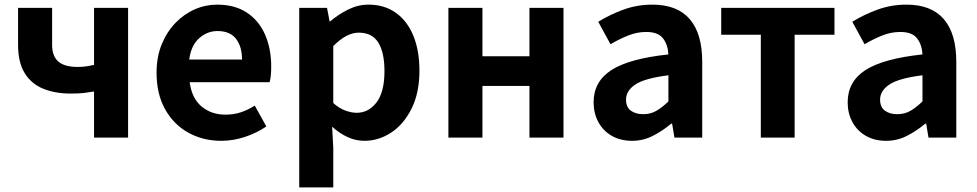

<svg xmlns="http://www.w3.org/2000/svg" viewBox="-20 -594 4220 829"><path d="M386 0V-199Q362 -195 341.5 -192.5Q321 -190 285 -190Q218 -190 166.5 -211Q115 -232 86.5 -278.5Q58 -325 58 -400V-560H205V-400Q205 -352 231.5 -328.5Q258 -305 316 -305Q336 -305 352.5 -307.5Q369 -310 386 -314V-560H533V0Z M935 14Q857 14 793.5 -21Q730 -56 693 -122Q656 -188 656 -280Q656 -348 678 -402Q700 -456 737 -494.5Q774 -533 820.5 -553.5Q867 -574 917 -574Q994 -574 1046 -539.5Q1098 -505 1124.5 -444.5Q1151 -384 1151 -307Q1151 -262 1144 -239H799Q808 -170 850 -134.5Q892 -99 954 -99Q989 -99 1019.5 -109Q1050 -119 1080 -138L1130 -48Q1089 -20 1038 -3Q987 14 935 14ZM797 -337H1025Q1025 -393 999 -426.5Q973 -460 919 -460Q875 -460 840 -429Q805 -398 797 -337Z M1272 215V-560H1392L1403 -502H1406Q1441 -532 1483.5 -553Q1526 -574 1571 -574Q1640 -574 1689.5 -538.5Q1739 -503 1765 -439Q1791 -375 1791 -289Q1791 -193 1757 -125Q1723 -57 1669 -21.5Q1615 14 1553 14Q1516 14 1481 -2Q1446 -18 1414 -47L1419 45V215ZM1520 -107Q1571 -107 1605.5 -151.5Q1640 -196 1640 -287Q1640 -367 1613.5 -410Q1587 -453 1529 -453Q1476 -453 1419 -395V-149Q1445 -126 1471.5 -116.5Q1498 -107 1520 -107Z M1916 0V-560H2063V-351H2266V-560H2413V0H2266V-223H2063V0Z M2709 14Q2659 14 2621.5 -7.5Q2584 -29 2563.5 -67Q2543 -105 2543 -152Q2543 -242 2620 -291.5Q2697 -341 2866 -359Q2864 -400 2843 -428Q2822 -456 2770 -456Q2731 -456 2693 -441Q2655 -426 2616 -403L2563 -500Q2613 -531 2672 -552.5Q2731 -574 2797 -574Q2904 -574 2958 -511.5Q3012 -449 3012 -327V0H2892L2882 -60H2878Q2841 -29 2799 -7.5Q2757 14 2709 14ZM2757 -101Q2789 -101 2814 -115.5Q2839 -130 2866 -156V-269Q2763 -256 2723 -229Q2683 -202 2683 -164Q2683 -131 2704 -116Q2725 -101 2757 -101Z M3265 0V-444H3094V-560H3583V-444H3411V0Z M3806 14Q3756 14 3718.5 -7.5Q3681 -29 3660.5 -67Q3640 -105 3640 -152Q3640 -242 3717 -291.5Q3794 -341 3963 -359Q3961 -400 3940 -428Q3919 -456 3867 -456Q3828 -456 3790 -441Q3752 -426 3713 -403L3660 -500Q3710 -531 3769 -552.5Q3828 -574 3894 -574Q4001 -574 4055 -511.5Q4109 -449 4109 -327V0H3989L3979 -60H3975Q3938 -29 3896 -7.5Q3854 14 3806 14ZM3854 -101Q3886 -101 3911 -115.5Q3936 -130 3963 -156V-269Q3860 -256 3820 -229Q3780 -202 3780 -164Q3780 -131 3801 -116Q3822 -101 3854 -101Z"/></svg>

Font: Chiron Sans HK TT
Style: Bold
Weight: 700
Designer: Ryoko NISHIZUKA 西塚涼子 (kana, bopomofo & ideographs); Paul D. Hunt (Latin, Greek & Cyrillic); Sandoll Communications 산돌커뮤니
Foundry: Adobe
Version: Version 2.022;hotconv 1.0.109;makeotfexe 2.5.65596